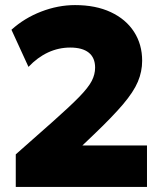

<svg xmlns="http://www.w3.org/2000/svg" viewBox="-20 -735 641 755"><path d="M42 0V-128L189 -258Q256 -317.5 291.8 -354.2Q327.5 -391 340.8 -416.8Q354 -442.5 354 -469Q354 -508 329 -528Q304 -548 256 -548Q210.5 -548 169 -528.8Q127.5 -509.5 92 -472L25 -618Q76 -664 142.2 -689.5Q208.5 -715 275 -715Q356.5 -715 415.8 -687.2Q475 -659.5 507 -610Q539 -560.5 539 -496Q539 -453.5 522.2 -413.8Q505.5 -374 463.8 -324.8Q422 -275.5 347 -204L304 -163H558V0Z"/></svg>

Font: Geologica Roman Black
Style: Regular
Weight: 900
Designer: Sindre Bremnes, Frode Helland
Foundry: Monokrom Skriftforlag AS
Version: Version 1.010;gftools[0.9.28]